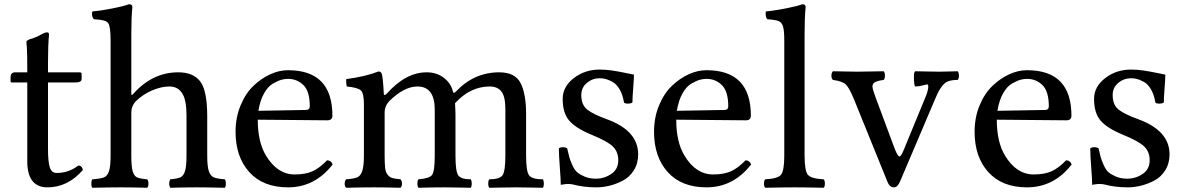

<svg xmlns="http://www.w3.org/2000/svg" viewBox="-20 -886 5583 908"><path d="M52 -544H109Q109 -591 108.5 -622Q108 -653 107 -662.5Q106 -672 105.5 -678Q105 -684 105 -688Q105 -697 133 -704Q157 -712 175 -723Q193 -733 202 -733Q212 -733 212 -723Q207 -674 207 -593V-544H356Q366 -544 366 -537V-512Q366 -496 336 -496H207V-182Q207 -121 215.5 -94.5Q224 -68 248 -68Q305 -68 350 -103Q368 -103 372 -82Q300 0 205 0Q109 0 109 -123V-496H36Q30 -496 30 -503V-520Q30 -544 52 -544Z M601 -355V-151Q601 -98 607.5 -76Q614 -54 627.5 -47.5Q641 -41 676 -38Q682 -32 682 -17Q682 -4 676 2Q606 0 553 0Q499 0 417 2Q412 -3 412 -17Q412 -33 417 -38Q457 -41 472.5 -47.5Q488 -54 495.5 -76.5Q503 -99 503 -151V-693Q503 -762 491.5 -777Q480 -792 435 -794Q428 -795 424 -795Q415 -804 415 -822Q415 -824 416 -827.5Q417 -831 417 -832Q455 -835 511 -846Q567 -857 590 -866Q606 -866 606 -853Q601 -804 601 -723V-444Q601 -430 610 -442Q611 -443 612 -444Q702 -544 823 -544Q893 -544 926 -502Q960 -459 960 -336V-151Q960 -99 967.5 -77Q975 -55 989.5 -48Q1004 -41 1043 -38Q1048 -33 1048 -17Q1048 -3 1043 2Q961 0 911 0Q855 0 785 2Q780 -8 780 -17Q780 -28 785 -38Q821 -41 834.5 -48Q848 -55 855 -77Q862 -99 862 -151V-340Q862 -404 847 -435Q827 -477 781 -477Q743 -477 699.5 -458.5Q656 -440 622 -407Q601 -384 601 -355Z M1202 -362 1427 -366Q1445 -366 1445 -383Q1445 -454 1415 -483.5Q1385 -513 1342 -513Q1326 -513 1310 -508.5Q1294 -504 1270.5 -490.5Q1247 -477 1228.5 -444Q1210 -411 1202 -362ZM1342 0Q1224 0 1159 -72Q1094 -144 1094 -263Q1094 -330 1117.5 -387Q1141 -444 1178 -479.5Q1215 -515 1257.5 -534.5Q1300 -554 1342 -554Q1552 -554 1552 -339Q1552 -317 1528 -317L1199 -320Q1199 -214 1238 -150Q1292 -61 1373 -61Q1425 -61 1458 -76Q1491 -91 1527 -128Q1547 -127 1553 -108Q1469 0 1342 0Z M1795 -444Q1795 -429 1810 -444Q1899 -544 1998 -544Q2045 -544 2079 -518Q2113 -492 2122 -453Q2124 -441 2136 -453Q2222 -544 2341 -544Q2416 -544 2442 -493Q2468 -442 2468 -347V-151Q2468 -76 2482 -57Q2496 -38 2548 -38Q2552 -30 2552 -17Q2552 -6 2548 2Q2532 2 2489.5 1Q2447 0 2420 0Q2393 0 2350 1Q2307 2 2294 2Q2289 -3 2289 -17Q2289 -33 2294 -38Q2343 -38 2356.5 -57Q2370 -76 2370 -151V-370Q2370 -429 2351.5 -453Q2333 -477 2296 -477Q2204 -477 2132 -398Q2132 -391 2133 -374Q2134 -357 2134 -348V-151Q2134 -76 2147 -57Q2160 -38 2207 -38Q2211 -30 2211 -17Q2211 -6 2207 2Q2194 2 2153 1Q2112 0 2085 0Q2021 0 1959 2Q1954 -3 1954 -17Q1954 -33 1959 -38Q2011 -42 2023.5 -59Q2036 -76 2036 -151V-367Q2036 -477 1954 -477Q1891 -477 1820 -407Q1799 -384 1799 -355V-151Q1799 -112 1801.5 -91Q1804 -70 1814 -58.5Q1824 -47 1835.5 -44Q1847 -41 1874 -38Q1881 -31 1881 -17Q1881 -5 1874 2Q1800 0 1750 0Q1691 0 1617 2Q1610 -5 1610 -17Q1610 -31 1617 -38Q1655 -41 1670 -47.5Q1685 -54 1693 -77Q1701 -100 1701 -151V-393Q1701 -445 1686.5 -458.5Q1672 -472 1620 -477Q1617 -492 1617 -503Q1617 -510 1618 -512Q1709 -524 1770 -548Q1781 -548 1785 -538Q1791 -522 1795 -444Z M2623 -184Q2629 -190 2644 -190Q2652 -190 2662 -185Q2669 -156 2672.5 -142.5Q2676 -129 2686.5 -105.5Q2697 -82 2710 -71Q2723 -60 2745.5 -50.5Q2768 -41 2798 -41Q2838 -41 2871 -63.5Q2904 -86 2904 -128Q2904 -168 2878.5 -193Q2853 -218 2777 -249Q2702 -280 2671.5 -316Q2641 -352 2641 -418Q2641 -476 2693.5 -516.5Q2746 -557 2816 -557Q2845 -557 2875 -552.5Q2905 -548 2936.5 -541.5Q2968 -535 2978 -533Q2978 -513 2974.5 -469Q2971 -425 2971 -402Q2966 -396 2948 -396Q2936 -396 2931 -401Q2925 -438 2910.5 -463Q2896 -488 2877 -498.5Q2858 -509 2844 -512.5Q2830 -516 2816 -516Q2782 -516 2755.5 -494Q2729 -472 2729 -436Q2729 -390 2757.5 -367.5Q2786 -345 2853 -321Q2998 -267 2998 -156Q2998 -113 2977.5 -80.5Q2957 -48 2925 -31.5Q2893 -15 2861.5 -7.5Q2830 0 2801 0Q2739 0 2688 -14Q2679 -16 2663 -16Q2656 -16 2632 -12Q2632 -37 2627.5 -94.5Q2623 -152 2623 -184Z M3181 -362 3406 -366Q3424 -366 3424 -383Q3424 -454 3394 -483.5Q3364 -513 3321 -513Q3305 -513 3289 -508.5Q3273 -504 3249.5 -490.5Q3226 -477 3207.5 -444Q3189 -411 3181 -362ZM3321 0Q3203 0 3138 -72Q3073 -144 3073 -263Q3073 -330 3096.5 -387Q3120 -444 3157 -479.5Q3194 -515 3236.5 -534.5Q3279 -554 3321 -554Q3531 -554 3531 -339Q3531 -317 3507 -317L3178 -320Q3178 -214 3217 -150Q3271 -61 3352 -61Q3404 -61 3437 -76Q3470 -91 3506 -128Q3526 -127 3532 -108Q3448 0 3321 0Z M3689 -151V-693Q3689 -742 3683 -761Q3677 -780 3663 -786Q3649 -792 3609 -795Q3601 -802 3601 -822Q3601 -830 3602 -832Q3639 -835 3695 -846Q3751 -857 3775 -866Q3790 -866 3790 -853Q3785 -804 3785 -723V-151Q3785 -77 3801 -59Q3817 -41 3875 -38Q3881 -33 3881 -17Q3881 -3 3875 2Q3795 0 3738 0Q3683 0 3599 2Q3593 -3 3593 -17Q3593 -33 3599 -38Q3657 -41 3673 -59Q3689 -77 3689 -151Z M4308 -477Q4302 -483 4302 -528Q4302 -543 4308 -549Q4322 -549 4361 -548Q4400 -547 4422 -547Q4439 -547 4468 -548Q4497 -549 4509 -549Q4515 -543 4515 -528Q4515 -514 4509 -508Q4484 -508 4467 -502.5Q4450 -497 4438 -482Q4426 -467 4420 -456Q4414 -445 4402 -417L4237 -29Q4225 0 4208 0Q4187 0 4177 -26L4018 -418Q3997 -469 3981 -485.5Q3965 -502 3919 -508Q3912 -515 3912 -528Q3912 -542 3919 -549Q3937 -549 3975 -548Q4013 -547 4034 -547Q4054 -547 4096 -548Q4138 -549 4159 -549Q4165 -543 4165 -528Q4165 -514 4159 -508Q4129 -504 4117.5 -497Q4106 -490 4106 -477Q4106 -465 4121 -425L4210 -186Q4225 -146 4234 -146Q4242 -146 4256 -182L4356 -425Q4370 -458 4370 -477Q4370 -487 4364 -487Q4362 -487 4343.5 -482Q4325 -477 4308 -477Z M4697 -362 4922 -366Q4940 -366 4940 -383Q4940 -454 4910 -483.5Q4880 -513 4837 -513Q4821 -513 4805 -508.5Q4789 -504 4765.5 -490.5Q4742 -477 4723.5 -444Q4705 -411 4697 -362ZM4837 0Q4719 0 4654 -72Q4589 -144 4589 -263Q4589 -330 4612.5 -387Q4636 -444 4673 -479.5Q4710 -515 4752.5 -534.5Q4795 -554 4837 -554Q5047 -554 5047 -339Q5047 -317 5023 -317L4694 -320Q4694 -214 4733 -150Q4787 -61 4868 -61Q4920 -61 4953 -76Q4986 -91 5022 -128Q5042 -127 5048 -108Q4964 0 4837 0Z M5136 -184Q5142 -190 5157 -190Q5165 -190 5175 -185Q5182 -156 5185.5 -142.5Q5189 -129 5199.5 -105.5Q5210 -82 5223 -71Q5236 -60 5258.5 -50.5Q5281 -41 5311 -41Q5351 -41 5384 -63.5Q5417 -86 5417 -128Q5417 -168 5391.5 -193Q5366 -218 5290 -249Q5215 -280 5184.5 -316Q5154 -352 5154 -418Q5154 -476 5206.5 -516.5Q5259 -557 5329 -557Q5358 -557 5388 -552.5Q5418 -548 5449.5 -541.5Q5481 -535 5491 -533Q5491 -513 5487.5 -469Q5484 -425 5484 -402Q5479 -396 5461 -396Q5449 -396 5444 -401Q5438 -438 5423.5 -463Q5409 -488 5390 -498.5Q5371 -509 5357 -512.5Q5343 -516 5329 -516Q5295 -516 5268.5 -494Q5242 -472 5242 -436Q5242 -390 5270.5 -367.5Q5299 -345 5366 -321Q5511 -267 5511 -156Q5511 -113 5490.5 -80.5Q5470 -48 5438 -31.5Q5406 -15 5374.5 -7.5Q5343 0 5314 0Q5252 0 5201 -14Q5192 -16 5176 -16Q5169 -16 5145 -12Q5145 -37 5140.5 -94.5Q5136 -152 5136 -184Z"/></svg>

Font: Indiction Unicode
Style: Normal
Weight: 500
Version: Version 1.1